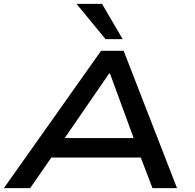

<svg xmlns="http://www.w3.org/2000/svg" viewBox="-28 -966 1001 986"><path d="M-8 0 491 -705H607L881 0H755L677 -204L734 -157H194L269 -205L127 0ZM532 -588 283 -226 250 -257H709L669 -228L537 -588ZM514 -765 365 -946H496L602 -765Z"/></svg>

Font: Nunito Sans 7pt Expanded SemiBold
Style: Italic
Weight: 600
Width: 7
Italic angle: -9°
Designer: Vernon Adams
Foundry: Vernon Adams
Version: Version 3.101;gftools[0.9.27]